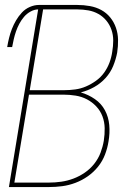

<svg xmlns="http://www.w3.org/2000/svg" viewBox="-20 -755 540 775"><path d="M16 0 134 -717Q119 -717 103.5 -708.5Q88 -700 77 -687Q66 -674 58 -659Q50 -644 44.5 -628Q39 -612 35.5 -596.5Q32 -581 29 -565H9Q12 -583 16.5 -601.5Q21 -620 28 -638Q35 -656 45 -673Q55 -690 68.5 -704.5Q82 -719 100.5 -727Q119 -735 137 -735H292Q318 -735 343 -730.5Q368 -726 389 -714.5Q410 -703 425 -684.5Q440 -666 448 -643Q456 -620 456.5 -594.5Q457 -569 453 -543Q448 -516 437 -489Q426 -462 406 -440Q386 -418 360 -403.5Q334 -389 306 -382Q337 -373 363 -355Q389 -337 403.5 -310Q418 -283 421 -250.5Q424 -218 418 -184Q414 -158 404 -131.5Q394 -105 376 -82.5Q358 -60 334.5 -43.5Q311 -27 284.5 -17Q258 -7 231 -3.5Q204 0 178 0ZM100 -391H240Q261 -391 283.5 -394Q306 -397 327 -406Q348 -415 367.5 -429Q387 -443 400.5 -462Q414 -481 422 -502.5Q430 -524 433 -546Q437 -569 437 -591.5Q437 -614 430 -634.5Q423 -655 409.5 -671.5Q396 -688 377.5 -698.5Q359 -709 337 -713Q315 -717 292 -717H154ZM38 -18H178Q202 -18 227 -21.5Q252 -25 276 -34Q300 -43 322 -58Q344 -73 360.5 -94Q377 -115 386 -139Q395 -163 399 -187Q403 -213 402.5 -238Q402 -263 393.5 -285.5Q385 -308 368.5 -325.5Q352 -343 331 -354Q310 -365 285.5 -369Q261 -373 235 -373H97Z"/></svg>

Font: Iosevka SS04 Thin Oblique
Style: Regular
Weight: 100
Italic angle: -9°
Monospace: yes
Designer: Belleve Invis
Foundry: Belleve Invis
Version: Version 19.0.0; ttfautohint (v1.8.4)